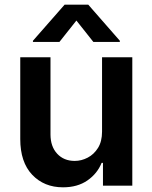

<svg xmlns="http://www.w3.org/2000/svg" viewBox="-20 -789 648 816"><path d="M413.7 -229.4V-545.5H542.3V0H417.6V-96.9H411.9Q393.5 -51.1 351.4 -22Q309.3 7.1 247.9 7.1Q167.6 7.1 116.8 -46.3Q66.1 -99.8 66.1 -198.2V-545.5H194.6V-218Q194.6 -166.2 223 -135.7Q251.4 -105.1 297.6 -105.1Q326 -105.1 352.6 -119Q379.3 -132.8 396.5 -160.3Q413.7 -187.9 413.7 -229.4ZM232.6 -610.8H120V-615.8L254.6 -769.2H355.1L489.3 -615.8V-610.8H376.8L304.7 -701.7Z"/></svg>

Font: Inter Zeller Semi Bold
Style: Regular
Weight: 600
Designer: Rasmus Andersson; Joe Bland
Foundry: zeller
Version: Version 3.015;git-dec3a8cb1